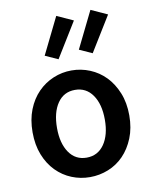

<svg xmlns="http://www.w3.org/2000/svg" viewBox="-87 -836 723 913"><g transform="rotate(-10 274.5 -379.5)"><path d="M274 12Q228 12 186 -5Q144 -22 111.5 -55Q79 -88 60 -136Q41 -184 41 -245Q41 -306 60 -354Q79 -402 111.5 -435Q144 -468 186 -485.5Q228 -503 274 -503Q320 -503 362.5 -485.5Q405 -468 437 -435Q469 -402 488.5 -354Q508 -306 508 -245Q508 -184 488.5 -136Q469 -88 437 -55Q405 -22 362.5 -5Q320 12 274 12ZM274 -82Q328 -82 359 -126.5Q390 -171 390 -245Q390 -320 359 -364.5Q328 -409 274 -409Q220 -409 189.5 -364.5Q159 -320 159 -245Q159 -171 189.5 -126.5Q220 -82 274 -82ZM223 -566 161 -594 248 -771 327 -735ZM388 -566 326 -594 413 -771 492 -735Z"/></g></svg>

Font: CV Source Sans Light
Style: Bold
Weight: 600
Designer: Paul D. Hunt
Foundry: Adobe Systems Incorporated
Version: Version 3.001